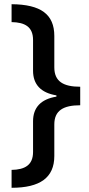

<svg xmlns="http://www.w3.org/2000/svg" viewBox="-20 -734 425 912"><path d="M35 73V158C170 158 238 110 238 7V-143C238 -209 281 -234 361 -234V-322C281 -322 238 -347 238 -414V-563C238 -666 174 -713 35 -714V-629C99 -628 137 -606 137 -544V-398C137 -333 174 -293 248 -281V-275C174 -263 137 -223 137 -158V-12C137 50 98 72 35 73Z"/></svg>

Font: Noto Sans Balinese Medium
Style: Regular
Weight: 500
Designer: Aditya Bayu, David Williams
Foundry: David Williams
Version: Version 2.005